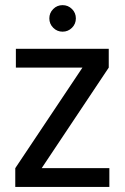

<svg xmlns="http://www.w3.org/2000/svg" viewBox="-20 -742 495 762"><path d="M411.6 -548.3V-473.7L145.4 -74.6H414V0H40.6V-74.6L307.2 -473.7H43V-548.3ZM228.4 -616.3Q206.6 -616.3 191.2 -631.8Q175.8 -647.2 175.8 -669Q175.8 -690.8 191.2 -706.2Q206.6 -721.6 228.4 -721.6Q250.2 -721.6 265.7 -706.2Q281.1 -690.8 281.1 -669Q281.1 -647.2 265.7 -631.8Q250.2 -616.3 228.4 -616.3Z"/></svg>

Font: Poppins Variable
Style: Regular
Weight: 100
Designer: Jonny Pinhorn
Foundry: Indian Type Foundry
Version: Version 6.000